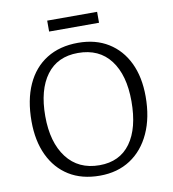

<svg xmlns="http://www.w3.org/2000/svg" viewBox="-93 -942 934 1038"><g transform="rotate(-10 373.5 -423.5)"><path d="M372 14Q273 14 203 -29.5Q133 -73 95.5 -152.5Q58 -232 58 -339Q58 -456 96 -540Q134 -624 206 -669Q278 -714 379 -714Q475 -714 544.5 -671Q614 -628 651.5 -550Q689 -472 689 -365Q689 -250 650 -164.5Q611 -79 540 -32.5Q469 14 372 14ZM380 -42Q491 -42 550 -123.5Q609 -205 609 -353Q609 -497 547 -578.5Q485 -660 369 -660Q256 -660 196 -579Q136 -498 136 -354Q136 -210 200 -126Q264 -42 380 -42ZM236 -801V-861H510V-801Z"/></g></svg>

Font: Literata 12pt Light
Style: Regular
Weight: 300
Designer: Latin by Veronika Burian and Jose Scaglione. Greek by Irene Vlachou. Cyrillic by Vera Evstafieva.
Foundry: TypeTogether
Version: Version 3.002